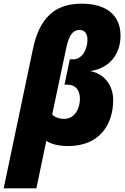

<svg xmlns="http://www.w3.org/2000/svg" viewBox="-67 -785 679 1045"><path d="M-47 240H131L185 -18C210 -2 250 10 303 10C477 10 549 -109 549 -241C549 -324 497 -386 423 -398C525 -412 589 -486 589 -591C589 -696 520 -765 377 -765C231 -765 147 -687 112 -517ZM283 -138C257 -138 230 -147 217 -162L294 -526C310 -602 334 -622 367 -622C387 -622 409 -610 409 -568C409 -517 380 -462 332 -462H313L284 -324H300C344 -324 368 -296 368 -246C368 -197 341 -138 283 -138Z"/></svg>

Font: Noto Sans SemiCondensed Black
Style: Italic
Weight: 900
Width: 4
Italic angle: -12°
Designer: Monotype Design Team
Foundry: Monotype Imaging Inc.
Version: Version 2.013